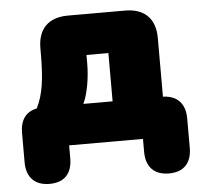

<svg xmlns="http://www.w3.org/2000/svg" viewBox="-48 -544 763 733"><g transform="rotate(-5 333.5 -177.0)"><path d="M113 140C170 140 200 108 200 49V0H483V49C483 108 514 140 571 140C627 140 658 108 658 49V-63C658 -120 628 -152 573 -154V-379C573 -453 532 -494 458 -494H238C164 -494 123 -453 123 -379V-364C123 -256 114 -201 89 -151C47 -143 25 -112 25 -63V49C25 108 57 140 113 140ZM268 -153C286 -191 296 -253 296 -305V-338H380V-153Z"/></g></svg>

Font: SN Pro Black
Style: Regular
Weight: 900
Designer: Tobias Whetton
Foundry: Supernotes
Version: Version 1.001;Glyphs 3.2 (3249)